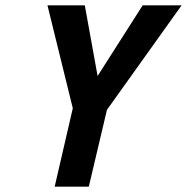

<svg xmlns="http://www.w3.org/2000/svg" viewBox="-20 -700 701 720"><path d="M515 -680C515 -680 346 -415 346 -415C346 -415 298 -680 298 -680C298 -680 158 -680 158 -680C158 -680 253 -294 253 -294C253 -294 185 0 185 0C185 0 313 0 313 0C313 0 381 -288 381 -288C381 -288 661 -680 661 -680C661 -680 515 -680 515 -680Z"/></svg>

Font: My Font
Style: Bold Italic
Weight: 500
Version: Version 0.001